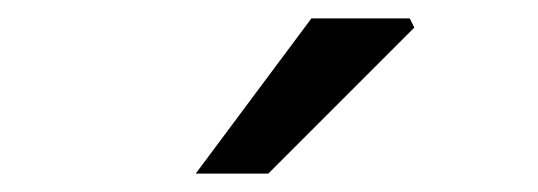

<svg xmlns="http://www.w3.org/2000/svg" viewBox="-20 -759 586 209"><path d="M193 -570 319 -739H426L431 -729L272 -570Z"/></svg>

Font: UmiuVSE Medium
Style: Regular
Weight: 500
Designer: Paul D. Hunt
Foundry: Adobe
Version: Version 3.046;September 5, 2023;FontCreator 14.0.0.2901 64-b